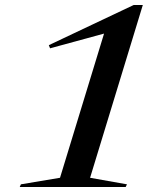

<svg xmlns="http://www.w3.org/2000/svg" viewBox="-20 -743 660 763"><path d="M218.5 -36.5 393.5 -609.5 179 -551 174 -563.5 511 -723H547.5L338 -36.5L484.5 -10.5L479.5 0H58.5L63 -10.5Z"/></svg>

Font: Newsreader Display Medium
Style: Italic
Weight: 500
Italic angle: -17°
Designer: Hugues Gentile
Foundry: Production Type
Version: Version 1.001